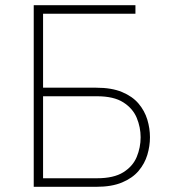

<svg xmlns="http://www.w3.org/2000/svg" viewBox="-20 -720 672 740"><path d="M127 -667V-700H502V-667ZM110 0V-700H146V-382H351Q410.5 -382 450.5 -365.2Q490.5 -348.5 514 -320.8Q537.5 -293 547.8 -259Q558 -225 558 -191Q558 -157 547.8 -123Q537.5 -89 514 -61.2Q490.5 -33.5 450.5 -16.8Q410.5 0 351 0ZM146 -33H354Q418.5 -33 455.2 -56Q492 -79 507 -115.2Q522 -151.5 522 -191Q522 -229.5 507 -265.8Q492 -302 455.2 -325.5Q418.5 -349 354 -349H146Z"/></svg>

Font: Overpass Thin
Style: Regular
Weight: 250
Designer: Delve Withrington, Dave Bailey, Thomas Jockin
Foundry: Delve Fonts LLC
Version: Version 4.000